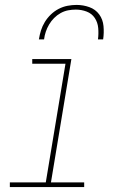

<svg xmlns="http://www.w3.org/2000/svg" viewBox="-20 -760 490 780"><path d="M20 0V-19H166L246 -501H111V-520H270L187 -19H322V0ZM138 -600Q141 -619 146.5 -636.5Q152 -654 162 -670.5Q172 -687 186.5 -701Q201 -715 218.5 -724Q236 -733 254.5 -736.5Q273 -740 291 -740Q318 -740 343 -731Q368 -722 383 -701.5Q398 -681 400.5 -654Q403 -627 399 -600H378Q381 -623 379 -646Q377 -669 365 -687Q353 -705 332 -713Q311 -721 288 -721Q272 -721 256.5 -718Q241 -715 226.5 -707Q212 -699 200 -687Q188 -675 179.5 -660.5Q171 -646 166 -631Q161 -616 159 -600Z"/></svg>

Font: Iosevka Etoile Thin Oblique
Style: Regular
Weight: 100
Italic angle: -9°
Designer: Belleve Invis
Foundry: Belleve Invis
Version: Version 15.5.2; ttfautohint (v1.8.4)